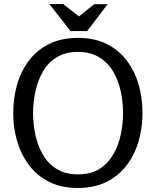

<svg xmlns="http://www.w3.org/2000/svg" viewBox="-20 -927 777 958"><path d="M368 11Q287 11 226.5 -19Q166 -49 126 -101.5Q86 -154 66 -221Q46 -288 46 -363Q46 -438 65.5 -505.5Q85 -573 125 -625.5Q165 -678 226 -708Q287 -738 369 -738Q451 -738 511.5 -708Q572 -678 612 -625.5Q652 -573 671.5 -505.5Q691 -438 691 -363Q691 -288 671 -220.5Q651 -153 611 -101Q571 -49 510.5 -19Q450 11 368 11ZM369 -57Q433 -57 476 -84Q519 -111 545 -156Q571 -201 582.5 -255Q594 -309 594 -363Q594 -417 582.5 -471Q571 -525 545 -569.5Q519 -614 475.5 -641Q432 -668 369 -668Q306 -668 262.5 -641Q219 -614 193.5 -569Q168 -524 156.5 -470Q145 -416 145 -362Q145 -308 156.5 -254.5Q168 -201 193.5 -156Q219 -111 262.5 -84Q306 -57 369 -57ZM374 -845 450 -906H517L415 -772H332L226 -907H295Z"/></svg>

Font: Rosario Light
Style: Regular
Weight: 300
Designer: Hector Gatti
Foundry: Omnibus Type
Version: Version 1.101; ttfautohint (v1.8.1.43-b0c9)